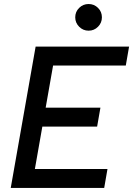

<svg xmlns="http://www.w3.org/2000/svg" viewBox="-20 -922 653 942"><path d="M32.7 0 154.8 -693.4H256.8L134.8 0ZM32.7 0 49.3 -92.8H507.3L491.2 0ZM85.9 -300.8 102.1 -393.6H472.7L456.5 -300.8ZM138.7 -600.6 154.8 -693.4H613.3L597.2 -600.6ZM414.6 -771.5Q387.7 -771.5 368.4 -790.8Q349.1 -810.1 349.1 -836.9Q349.1 -864.3 368.4 -883.3Q387.7 -902.3 414.6 -902.3Q441.9 -902.3 460.9 -883.3Q480 -864.3 480 -836.9Q480 -810.1 460.9 -790.8Q441.9 -771.5 414.6 -771.5Z"/></svg>

Font: Cascadia Code
Style: Italic
Weight: 400
Italic angle: -10°
Designer: Aaron Bell
Foundry: Saja Typeworks
Version: Version 2407.024